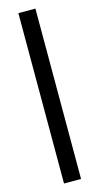

<svg xmlns="http://www.w3.org/2000/svg" viewBox="-134 -826 497 958"><g transform="rotate(-15 114.0 -347.0)"><path d="M70 93.2V-786.8H158V93.2Z"/></g></svg>

Font: Akshar Light
Style: Regular
Weight: 300
Designer: Tall Chai
Foundry: Tall Chai
Version: Version 1.100